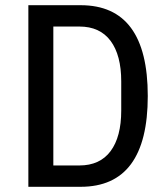

<svg xmlns="http://www.w3.org/2000/svg" viewBox="-20 -718 640 738"><path d="M89 0V-698H290Q548 -698 548 -349Q548 0 290 0ZM185 -82H285Q364 -82 405 -137Q446 -192 446 -293V-405Q446 -506 405 -561Q364 -616 285 -616H185Z"/></svg>

Font: IBM Plex Mono Text
Style: Regular
Weight: 450
Designer: Mike Abbink, Paul van der Laan, Pieter van Rosmalen
Foundry: Bold Monday
Version: Version 2.000